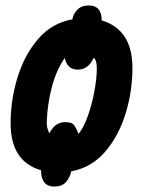

<svg xmlns="http://www.w3.org/2000/svg" viewBox="-20 -625 526 706"><path d="M242 5Q317 -9 367 -67.5Q417 -126 442 -208Q467 -290 467 -375Q467 -516 354 -550Q354 -605 306 -605Q280 -605 265 -590Q250 -575 246 -554Q170 -540 120 -481.5Q70 -423 44.5 -340.5Q19 -258 19 -172Q19 -31 131 1Q131 61 180 61Q208 61 222.5 44.5Q237 28 242 5ZM152 -177Q154 -241 170.5 -304Q187 -367 218 -412Q227 -369 266 -369Q305 -369 324 -412Q336 -406 336 -373Q336 -339 327.5 -291.5Q319 -244 303.5 -200Q288 -156 269 -133Q261 -152 253 -164Q245 -176 220 -176Q182 -176 162 -135Q151 -153 152 -177Z"/></svg>

Font: Noto Sans UI Condensed ExtraBold
Style: Italic
Weight: 800
Width: 3
Designer: Monotype Design Team
Foundry: Monotype Imaging Inc.
Version: 1.001